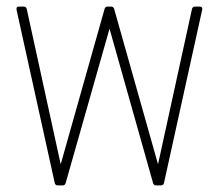

<svg xmlns="http://www.w3.org/2000/svg" viewBox="-20 -562 663 582"><path d="M586 -542Q590 -542 592 -539.5Q594 -537 593 -533L477 -7Q475 0 468 0H453Q446 0 444 -7L312 -475L179 -7Q177 0 170 0H155Q148 0 146 -7L30 -533V-535Q30 -542 37 -542H52Q59 -542 61 -535L164 -64L297 -535Q299 -542 306 -542H317Q324 -542 326 -535L459 -64L562 -535Q564 -542 571 -542Z"/></svg>

Font: LINE Seed Sans TH App Thin
Style: Regular
Weight: 250
Designer: Dalton Maag Ltd | Thai characters by Cadson Demak Co.,Ltd.
Foundry: Dalton Maag Ltd
Version: Version 1.003